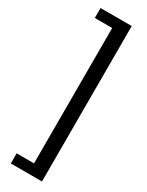

<svg xmlns="http://www.w3.org/2000/svg" viewBox="-291 -943 944 1233"><g transform="rotate(30 181.0 -326.0)"><path d="M48.8 250V175H177.5V-828.8H48.8V-902.5H280V250Z"/></g></svg>

Font: Now Medium
Style: Regular
Weight: 500
Designer: Alfredo Marco Pradil
Foundry: Alfredo Marco Pradil
Version: Version 1.002;PS 001.002;hotconv 1.0.88;makeotf.lib2.5.64775